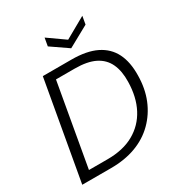

<svg xmlns="http://www.w3.org/2000/svg" viewBox="-206 -1040 1105 1181"><g transform="rotate(-30 346.5 -450.0)"><path d="M33 0 157 -700H360Q468 -700 536 -666.5Q604 -633 636 -569Q668 -505 666 -411Q665 -319 634.5 -244Q604 -169 548 -113.5Q492 -58 414 -29Q336 0 237 0ZM114 -58H247Q357 -58 433.5 -101Q510 -144 551 -222Q592 -300 594 -407Q596 -483 571.5 -535.5Q547 -588 493 -615Q439 -642 350 -642H217ZM553 -900 543 -843 394 -761 275 -843 285 -900 404 -816Z"/></g></svg>

Font: DM Sans 20pt Light
Style: Italic
Weight: 300
Italic angle: -10°
Version: Version 4.004;gftools[0.9.30]